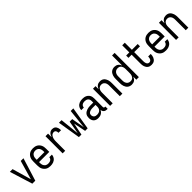

<svg xmlns="http://www.w3.org/2000/svg" viewBox="441 -2422 4117 4117"><g transform="rotate(-45 2500.0 -363.5)"><path d="M205 0 44 -520H126L226 -173Q232 -152 238 -131Q244 -110 250 -88Q256 -110 262 -131Q268 -152 274 -173L374 -520H456L295 0Z M752 8Q725 8 698 3Q671 -2 647.5 -15.5Q624 -29 605.5 -49.5Q587 -70 575.5 -94.5Q564 -119 560 -146Q556 -173 556 -200V-320Q556 -347 560 -374Q564 -401 575 -425.5Q586 -450 604.5 -470.5Q623 -491 646 -504Q669 -517 696 -522.5Q723 -528 750 -528Q777 -528 804 -522.5Q831 -517 854 -504Q877 -491 895.5 -470.5Q914 -450 925 -425.5Q936 -401 940 -374Q944 -347 944 -320V-225H634V-200Q634 -183 636 -166Q638 -149 644.5 -133Q651 -117 661.5 -103Q672 -89 686.5 -79.5Q701 -70 718 -66Q735 -62 752 -62Q771 -62 790.5 -66Q810 -70 826 -80Q842 -90 852.5 -107Q863 -124 864 -144H942Q941 -121 933.5 -99.5Q926 -78 912.5 -59.5Q899 -41 880.5 -27.5Q862 -14 841 -6Q820 2 797 5Q774 8 752 8ZM866 -295V-320Q866 -337 864 -354Q862 -371 856 -387Q850 -403 839.5 -417Q829 -431 815 -440.5Q801 -450 784 -454Q767 -458 750 -458Q733 -458 716 -454Q699 -450 685 -440.5Q671 -431 660.5 -417Q650 -403 644 -387Q638 -371 636 -354Q634 -337 634 -320V-295Z M1124 0V-520H1202V-412Q1209 -434 1219.5 -455Q1230 -476 1246 -493Q1262 -510 1284 -519Q1306 -528 1329 -528Q1348 -528 1366.5 -523.5Q1385 -519 1400 -508.5Q1415 -498 1425 -482Q1435 -466 1441 -448.5Q1447 -431 1449 -412.5Q1451 -394 1451 -375H1373Q1373 -390 1370.5 -404.5Q1368 -419 1360.5 -432Q1353 -445 1339.5 -451.5Q1326 -458 1311 -458Q1291 -458 1272.5 -449.5Q1254 -441 1241.5 -426Q1229 -411 1221 -392.5Q1213 -374 1209 -354.5Q1205 -335 1203.5 -315Q1202 -295 1202 -276V0Z M1617 0 1532 -520H1611L1658 -76L1711 -374H1789L1842 -76L1889 -520H1968L1883 0H1806L1750 -278L1694 0Z M2202 8Q2172 8 2143 -1Q2114 -10 2093.5 -32Q2073 -54 2064.5 -83Q2056 -112 2056 -141Q2056 -167 2062.5 -192Q2069 -217 2084.5 -237Q2100 -257 2122 -270.5Q2144 -284 2168.5 -292Q2193 -300 2218 -303Q2243 -306 2269 -306H2358V-355Q2358 -376 2351 -397Q2344 -418 2328 -432Q2312 -446 2291 -452Q2270 -458 2249 -458Q2229 -458 2209.5 -454Q2190 -450 2174 -439Q2158 -428 2149 -410Q2140 -392 2140 -373H2062Q2062 -396 2068.5 -418Q2075 -440 2088 -459Q2101 -478 2119.5 -491.5Q2138 -505 2159 -513.5Q2180 -522 2203 -525Q2226 -528 2249 -528Q2273 -528 2297 -524.5Q2321 -521 2343 -511Q2365 -501 2383.5 -485Q2402 -469 2414 -448Q2426 -427 2431 -403Q2436 -379 2436 -355V-93Q2436 -87 2438 -81Q2440 -75 2444.5 -70.5Q2449 -66 2455 -64Q2461 -62 2467 -62H2482V8H2467Q2447 8 2427 3Q2407 -2 2391 -15Q2375 -28 2367 -47Q2359 -66 2358 -87Q2349 -64 2332.5 -45.5Q2316 -27 2295 -14.5Q2274 -2 2250 3Q2226 8 2202 8ZM2232 -62Q2256 -62 2280.5 -68.5Q2305 -75 2323 -91.5Q2341 -108 2349.5 -131.5Q2358 -155 2358 -180V-236H2269Q2254 -236 2238.5 -234.5Q2223 -233 2208.5 -229.5Q2194 -226 2180 -219.5Q2166 -213 2155 -203Q2144 -193 2139 -178.5Q2134 -164 2134 -149Q2134 -131 2141 -113Q2148 -95 2162 -83Q2176 -71 2194.5 -66.5Q2213 -62 2232 -62Z M2564 0V-520H2642V-429Q2650 -450 2663 -469Q2676 -488 2694.5 -502Q2713 -516 2735.5 -522Q2758 -528 2780 -528Q2805 -528 2829 -521Q2853 -514 2871.5 -498.5Q2890 -483 2903 -461.5Q2916 -440 2923.5 -416.5Q2931 -393 2933.5 -368.5Q2936 -344 2936 -320V0H2858V-320Q2858 -337 2856 -353.5Q2854 -370 2849 -385.5Q2844 -401 2834.5 -415Q2825 -429 2812 -439Q2799 -449 2783 -453.5Q2767 -458 2750 -458Q2733 -458 2717 -453.5Q2701 -449 2688 -439Q2675 -429 2665.5 -415Q2656 -401 2651 -385.5Q2646 -370 2644 -353.5Q2642 -337 2642 -320V0Z M3219 8Q3194 8 3169.5 1Q3145 -6 3125 -21Q3105 -36 3091.5 -57Q3078 -78 3070 -101.5Q3062 -125 3059 -150Q3056 -175 3056 -200V-320Q3056 -345 3059 -370Q3062 -395 3070 -418.5Q3078 -442 3091.5 -463Q3105 -484 3125 -499Q3145 -514 3169.5 -521Q3194 -528 3219 -528Q3242 -528 3264.5 -522Q3287 -516 3305.5 -502.5Q3324 -489 3337 -469.5Q3350 -450 3358 -429V-735H3436V0H3358V-91Q3350 -70 3337 -50.5Q3324 -31 3305.5 -17.5Q3287 -4 3264.5 2Q3242 8 3219 8ZM3249 -62Q3266 -62 3282.5 -66.5Q3299 -71 3312 -81Q3325 -91 3334.5 -105Q3344 -119 3349 -134.5Q3354 -150 3356 -166.5Q3358 -183 3358 -200V-320Q3358 -337 3356 -353.5Q3354 -370 3349 -385.5Q3344 -401 3334.5 -415.5Q3325 -430 3312 -440Q3299 -450 3282.5 -454Q3266 -458 3249 -458Q3232 -458 3215.5 -454Q3199 -450 3185 -440.5Q3171 -431 3160.5 -417Q3150 -403 3144 -387Q3138 -371 3136 -354Q3134 -337 3134 -320V-200Q3134 -183 3136 -166Q3138 -149 3144 -133Q3150 -117 3160.5 -103Q3171 -89 3185 -79.5Q3199 -70 3215.5 -66Q3232 -62 3249 -62Z M3816 8Q3794 8 3771.5 2.5Q3749 -3 3730.5 -16.5Q3712 -30 3699 -49Q3686 -68 3678.5 -89.5Q3671 -111 3668.5 -133.5Q3666 -156 3666 -179V-450H3570V-520H3666V-735H3744V-520H3920V-450H3744V-179Q3744 -166 3745 -153Q3746 -140 3749 -127.5Q3752 -115 3757 -103Q3762 -91 3770.5 -81.5Q3779 -72 3791.5 -67Q3804 -62 3816 -62Q3828 -62 3839.5 -66Q3851 -70 3859.5 -78Q3868 -86 3873.5 -96.5Q3879 -107 3882.5 -118.5Q3886 -130 3887.5 -142Q3889 -154 3889 -166V-172H3967V-162Q3967 -140 3963 -119Q3959 -98 3951 -78.5Q3943 -59 3929.5 -41.5Q3916 -24 3898 -12.5Q3880 -1 3859 3.5Q3838 8 3816 8Z M4252 8Q4225 8 4198 3Q4171 -2 4147.5 -15.5Q4124 -29 4105.5 -49.5Q4087 -70 4075.5 -94.5Q4064 -119 4060 -146Q4056 -173 4056 -200V-320Q4056 -347 4060 -374Q4064 -401 4075 -425.5Q4086 -450 4104.5 -470.5Q4123 -491 4146 -504Q4169 -517 4196 -522.5Q4223 -528 4250 -528Q4277 -528 4304 -522.5Q4331 -517 4354 -504Q4377 -491 4395.5 -470.5Q4414 -450 4425 -425.5Q4436 -401 4440 -374Q4444 -347 4444 -320V-225H4134V-200Q4134 -183 4136 -166Q4138 -149 4144.5 -133Q4151 -117 4161.5 -103Q4172 -89 4186.5 -79.5Q4201 -70 4218 -66Q4235 -62 4252 -62Q4271 -62 4290.5 -66Q4310 -70 4326 -80Q4342 -90 4352.5 -107Q4363 -124 4364 -144H4442Q4441 -121 4433.5 -99.5Q4426 -78 4412.5 -59.5Q4399 -41 4380.5 -27.5Q4362 -14 4341 -6Q4320 2 4297 5Q4274 8 4252 8ZM4366 -295V-320Q4366 -337 4364 -354Q4362 -371 4356 -387Q4350 -403 4339.5 -417Q4329 -431 4315 -440.5Q4301 -450 4284 -454Q4267 -458 4250 -458Q4233 -458 4216 -454Q4199 -450 4185 -440.5Q4171 -431 4160.5 -417Q4150 -403 4144 -387Q4138 -371 4136 -354Q4134 -337 4134 -320V-295Z M4564 0V-520H4642V-429Q4650 -450 4663 -469Q4676 -488 4694.5 -502Q4713 -516 4735.5 -522Q4758 -528 4780 -528Q4805 -528 4829 -521Q4853 -514 4871.5 -498.5Q4890 -483 4903 -461.5Q4916 -440 4923.5 -416.5Q4931 -393 4933.5 -368.5Q4936 -344 4936 -320V0H4858V-320Q4858 -337 4856 -353.5Q4854 -370 4849 -385.5Q4844 -401 4834.5 -415Q4825 -429 4812 -439Q4799 -449 4783 -453.5Q4767 -458 4750 -458Q4733 -458 4717 -453.5Q4701 -449 4688 -439Q4675 -429 4665.5 -415Q4656 -401 4651 -385.5Q4646 -370 4644 -353.5Q4642 -337 4642 -320V0Z"/></g></svg>

Font: Iosevka SS18
Style: Regular
Weight: 400
Monospace: yes
Designer: Belleve Invis
Foundry: Belleve Invis
Version: Version 25.1.1; ttfautohint (v1.8.4)